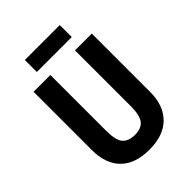

<svg xmlns="http://www.w3.org/2000/svg" viewBox="-252 -1002 1131 1131"><g transform="rotate(-45 313.5 -436.5)"><path d="M556 -226Q556 -117 494 -53.5Q432 10 312 10Q195 10 133 -52Q71 -114 71 -228V-714H211V-248Q211 -168 237 -140Q263 -112 314 -112Q367 -112 391.5 -142Q416 -172 416 -249V-714H556ZM458 -883V-783H167V-883Z"/></g></svg>

Font: Noto Sans Sinhala UI Condensed
Style: Bold
Weight: 700
Width: 3
Designer: Jelle Bosma - Monotype Design Team
Foundry: Monotype Imaging Inc.
Version: Version 2.006; ttfautohint (v1.8.4.7-5d5b)